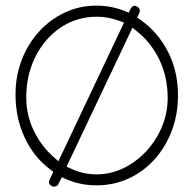

<svg xmlns="http://www.w3.org/2000/svg" viewBox="-20 -686 706 700"><path d="M191.9 -13.2V-12.2Q190.4 -9.3 183.1 -6.8Q175.8 -4.4 171.9 -6.3Q153.3 -14.6 160.6 -30.3L174.3 -59.6L163.6 -67.9Q104.5 -111.8 70.6 -183.1Q36.6 -254.4 36.6 -341.3Q36.6 -409.7 59.6 -468.5Q82.5 -527.3 123 -571.5Q163.6 -615.7 217 -640.6Q270.5 -665.5 331.5 -665.5Q387.2 -665.5 436.5 -645L449.2 -639.6L455.6 -652.8Q463.9 -669.4 477.5 -663.1Q487.8 -658.2 489.3 -650.9Q490.7 -643.6 486.8 -635.7L480 -622.1L491.7 -613.8Q554.2 -570.8 591.6 -499Q628.9 -427.2 628.9 -338.9Q628.9 -269 606.2 -209.2Q583.5 -149.4 543.2 -104.7Q502.9 -60.1 449 -35.2Q395 -10.3 332 -10.3Q270.5 -10.3 218.3 -34.2L205.6 -40Q202.1 -33.7 198.7 -26.9Q195.3 -20 191.9 -13.2ZM415 -609.9Q375 -625 333.5 -625Q259.3 -625 200.9 -585.4Q142.6 -545.9 109.1 -479.2Q75.7 -412.6 75.7 -331.1Q75.7 -265.1 104 -207.8Q132.3 -150.4 178.2 -111.3L192.9 -98.1L432.1 -603.5ZM477.5 -573.2 462.9 -585 222.7 -78.6 238.3 -71.3Q283.2 -50.3 332 -50.3Q383.8 -50.3 430.4 -73Q477.1 -95.7 513.4 -135Q549.8 -174.3 570.6 -224.4Q591.3 -274.4 591.3 -328.6Q591.3 -406.7 560.1 -470.2Q528.8 -533.7 477.5 -573.2Z"/></svg>

Font: Manjari Thin
Style: Regular
Weight: 100
Designer: Santhosh Thottingal <santhosh.thottingal@gmail.com>
Version: Version 2.000